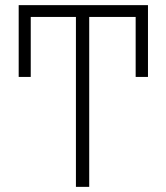

<svg xmlns="http://www.w3.org/2000/svg" viewBox="-20 -727 647 747"><path d="M507.8 -427.7V-661.1H327.1V0H275.4V-661.1H99.6V-427.7H52.7V-707H555.7V-427.7Z"/></svg>

Font: Pretendard GOV ExtraLight
Style: Regular
Weight: 200
Designer: Base glyphs from Inter by Rasmus Andersson; Hangeul glyphs from Noto Sans CJK(Source Han Sans) by Jang Soo-young and Kan
Foundry: Kil Hyung-jin
Version: Version 1.309